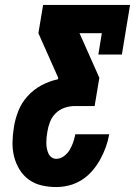

<svg xmlns="http://www.w3.org/2000/svg" viewBox="-20 -755 545 775"><path d="M207 0Q177 0 148.5 -6.5Q120 -13 97 -29.5Q74 -46 59 -70.5Q44 -95 37 -122.5Q30 -150 30.5 -180.5Q31 -211 36 -241Q41 -274 54 -307Q67 -340 91.5 -367Q116 -394 148 -411Q180 -428 214 -435L215 -441L135 -621L154 -735H505L472 -535H377L391 -621H301L381 -441L362 -327H282Q261 -327 240.5 -320Q220 -313 204.5 -297.5Q189 -282 181.5 -262Q174 -242 171 -222Q169 -211 168 -200Q167 -189 167 -178Q167 -167 169 -156.5Q171 -146 175 -136.5Q179 -127 187.5 -120.5Q196 -114 207 -114Q224 -114 238.5 -125Q253 -136 261.5 -150.5Q270 -165 275.5 -181Q281 -197 284 -213H421Q416 -186 407 -161Q398 -136 384.5 -111.5Q371 -87 352.5 -65.5Q334 -44 310.5 -29Q287 -14 260.5 -7Q234 0 207 0Z"/></svg>

Font: Iosevka Slab Heavy Oblique
Style: Regular
Weight: 900
Italic angle: -9°
Monospace: yes
Designer: Belleve Invis
Foundry: Belleve Invis
Version: Version 11.1.1; ttfautohint (v1.8.3)